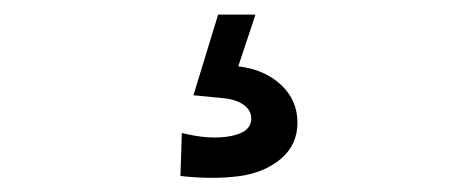

<svg xmlns="http://www.w3.org/2000/svg" viewBox="-20 -48 640 266"><path d="M231.9 136.2Q270.5 146 299.3 140.6Q328.1 135.3 328.1 116.2Q328.1 104.5 317.1 96.9Q306.2 89.4 288.1 87.9L248 84L282.2 -27.8H334L310.1 43.9Q346.7 48.3 369.4 69.6Q392.1 90.8 392.1 122.1Q392.1 152.8 368.7 172.4Q345.2 191.9 309.3 196.3Q273.4 200.7 230 195.8Z"/></svg>

Font: Apfel Grotezk
Style: Regular
Weight: 400
Designer: Luigi Gorlero
Foundry: © 2023, Luigi Gorlero & Collletttivo
Version: Version 2.000;Glyphs 3.2 (3217)